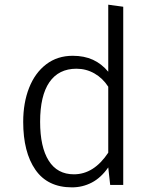

<svg xmlns="http://www.w3.org/2000/svg" viewBox="-20 -785 655 815"><path d="M439.5 -765.1 503.1 -756.4V0H447.7L439.5 -74.4Q408.7 -30.3 369.5 -10Q330.3 10.3 285.6 10.3Q182.1 10.3 130.3 -64.4Q78.5 -139 78.5 -267.7Q78.5 -348.7 103.6 -412.3Q128.7 -475.9 176.2 -512.1Q223.6 -548.2 288.7 -548.2Q337.4 -548.2 374.4 -531.3Q411.3 -514.4 439.5 -480.5ZM150.3 -268.2Q150.3 -161 186.7 -103.1Q223.1 -45.1 293.8 -45.1Q378.5 -45.1 439.5 -136.9V-416.9Q415.9 -453.3 380.8 -473.3Q345.6 -493.3 304.6 -493.3Q229.2 -493.3 189.7 -436.2Q150.3 -379 150.3 -268.2Z"/></svg>

Font: Fira Code Fixed Light
Style: Regular
Weight: 300
Monospace: yes
Designer: Carrois Corporate, Edenspiekermann AG, Nikita Prokopov
Foundry: Carrois Corporate, Edenspiekermann AG, Nikita Prokopov
Version: Version 5.002